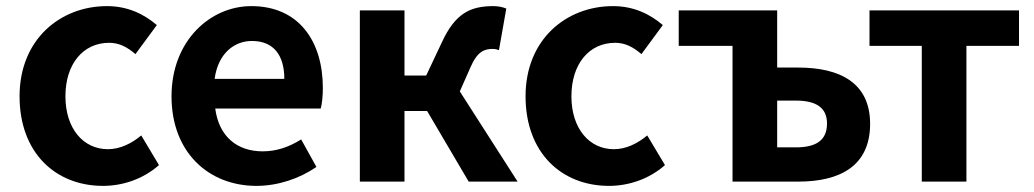

<svg xmlns="http://www.w3.org/2000/svg" viewBox="-20 -594 3382 628"><path d="M317 14C379 14 447 -7 500 -54L442 -151C411 -125 373 -106 333 -106C252 -106 194 -174 194 -279C194 -385 252 -454 337 -454C369 -454 395 -441 423 -417L493 -512C452 -547 399 -574 330 -574C178 -574 44 -466 44 -279C44 -94 162 14 317 14Z M819 14C889 14 960 -10 1015 -48L965 -138C925 -113 885 -99 839 -99C756 -99 696 -147 684 -239H1029C1033 -252 1036 -279 1036 -306C1036 -461 956 -574 802 -574C668 -574 541 -461 541 -279C541 -95 663 14 819 14ZM682 -336C693 -418 745 -460 804 -460C876 -460 910 -412 910 -336Z M1484 -295 1518 -372C1541 -426 1564 -434 1592 -434C1600 -434 1606 -432 1612 -430L1636 -566C1624 -571 1609 -574 1594 -574C1519 -574 1469 -551 1425 -455L1374 -347H1303V-560H1157V0H1303V-231H1377L1513 0H1673Z M1972 14C2034 14 2102 -7 2155 -54L2097 -151C2066 -125 2028 -106 1988 -106C1907 -106 1849 -174 1849 -279C1849 -385 1907 -454 1992 -454C2024 -454 2050 -441 2078 -417L2148 -512C2107 -547 2054 -574 1985 -574C1833 -574 1699 -466 1699 -279C1699 -94 1817 14 1972 14Z M2376 0H2591C2726 0 2826 -50 2826 -189C2826 -324 2726 -373 2591 -373H2522V-560H2200V-444H2376ZM2522 -112V-265H2583C2652 -265 2685 -240 2685 -190C2685 -137 2652 -112 2583 -112Z M2995 0H3141V-444H3313V-560H2824V-444H2995Z"/></svg>

Font: Noto Sans Mono CJK JP Bold
Style: Regular
Weight: 700
Designer: Ryoko NISHIZUKA (kana & ideographs); Paul D. Hunt (Latin, Greek & Cyrillic); Wenlong ZHANG (bopomofo); Sandoll Communica
Foundry: Adobe Systems Incorporated
Version: Version 1.004;PS 1.004;hotconv 1.0.82;makeotf.lib2.5.63406